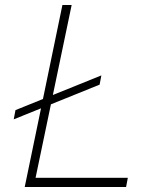

<svg xmlns="http://www.w3.org/2000/svg" viewBox="-20 -749 607 769"><path d="M79 0 230 -729H267L120 -25L110 -37H492L485 0ZM35 -271 42 -308 386 -447 379 -410Z"/></svg>

Font: Mona Sans ExtraLight
Style: Italic
Weight: 200
Italic angle: -11.6951°
Designer: Deni Anggara
Foundry: GitHub
Version: Version 2.000